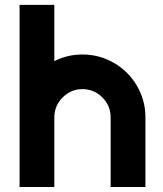

<svg xmlns="http://www.w3.org/2000/svg" viewBox="-20 -751 653 771"><path d="M58.6 0V-731.4H198.2V-505.4Q250.5 -532.2 311 -532.2Q379.4 -532.2 437.7 -498.3Q496.1 -464.4 530 -406.2Q564 -348.1 564 -279.8V0H424.3V-279.8Q424.3 -326.2 391.1 -359.6Q357.9 -393.1 311 -393.1Q264.6 -393.1 231.4 -359.6Q198.2 -326.2 198.2 -279.8V0Z"/></svg>

Font: Basically A Sans Serif
Style: Bold
Weight: 700
Designer: Hyung-Suk Kim
Foundry: Mental Design
Version: 1.000